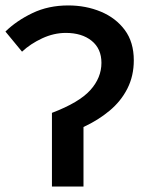

<svg xmlns="http://www.w3.org/2000/svg" viewBox="-20 -686 547 706"><path d="M171 0V-271Q271 -309 312 -354.5Q353 -400 353 -455Q353 -507 317 -536Q281 -565 222 -565Q178 -565 135 -545Q92 -525 61 -496L0 -570Q41 -610 99.5 -638Q158 -666 231 -666Q296 -666 351 -643Q406 -620 439 -575.5Q472 -531 472 -464Q472 -407 448.5 -360.5Q425 -314 383 -279Q341 -244 287 -219V0Z"/></svg>

Font: Mada SemiBold
Style: Regular
Weight: 600
Designer: Khaled Hosny
Version: Version 1.5